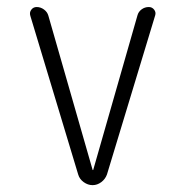

<svg xmlns="http://www.w3.org/2000/svg" viewBox="-20 -540 540 560"><path d="M208 -31.2 68.4 -494.1Q65.4 -503.9 71.3 -511.7Q77.1 -519.5 86.9 -519.5Q98.6 -519.5 108.4 -512.2Q118.2 -504.9 121.1 -494.1L250 -44.9Q250 -43.9 251 -43.9Q252 -43.9 252 -44.9L380.9 -495.1Q383.8 -505.9 393.1 -512.7Q402.3 -519.5 414.1 -519.5Q423.8 -519.5 429.7 -511.7Q435.5 -503.9 432.6 -495.1L292 -31.2Q287.1 -17.6 275.4 -8.8Q263.7 0 250 0Q236.3 0 224.1 -8.8Q211.9 -17.6 208 -31.2Z"/></svg>

Font: Rounded-L Mgen+ 1mn light
Style: Regular
Weight: 200
Designer: [Source Han Sans]
Ryoko NISHIZUKA  (kana & ideographs); Paul D. Hunt (Latin, Greek & Cyrillic); Wenlong ZHANG  (bopomofo
Version: Version 1.059.20150602